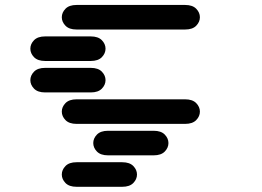

<svg xmlns="http://www.w3.org/2000/svg" viewBox="-20 -631 1040 763"><path d="M284.2 111.3Q254.9 111.3 240.2 96.2Q225.6 81.1 225.6 62.5Q225.6 43.9 240.2 28.8Q254.9 13.7 284.2 13.7H465.8Q495.1 13.7 509.8 28.8Q524.4 43.9 524.4 62.5Q524.4 81.1 509.8 96.2Q495.1 111.3 465.8 111.3ZM409.2 -13.7Q379.9 -13.7 365.2 -28.8Q350.6 -43.9 350.6 -62.5Q350.6 -81.1 365.2 -96.2Q379.9 -111.3 409.2 -111.3H590.8Q620.1 -111.3 634.8 -96.2Q649.4 -81.1 649.4 -62.5Q649.4 -43.9 634.8 -28.8Q620.1 -13.7 590.8 -13.7ZM284.2 -138.7Q254.9 -138.7 240.2 -153.8Q225.6 -168.9 225.6 -187.5Q225.6 -206.1 240.2 -221.2Q254.9 -236.3 284.2 -236.3H715.8Q745.1 -236.3 759.8 -221.2Q774.4 -206.1 774.4 -187.5Q774.4 -168.9 759.8 -153.8Q745.1 -138.7 715.8 -138.7ZM159.2 -263.7Q129.9 -263.7 115.2 -278.8Q100.6 -293.9 100.6 -312.5Q100.6 -331.1 115.2 -346.2Q129.9 -361.3 159.2 -361.3H340.8Q370.1 -361.3 384.8 -346.2Q399.4 -331.1 399.4 -312.5Q399.4 -293.9 384.8 -278.8Q370.1 -263.7 340.8 -263.7ZM159.2 -388.7Q129.9 -388.7 115.2 -403.8Q100.6 -418.9 100.6 -437.5Q100.6 -456.1 115.2 -471.2Q129.9 -486.3 159.2 -486.3H340.8Q370.1 -486.3 384.8 -471.2Q399.4 -456.1 399.4 -437.5Q399.4 -418.9 384.8 -403.8Q370.1 -388.7 340.8 -388.7ZM284.2 -513.7Q254.9 -513.7 240.2 -528.8Q225.6 -543.9 225.6 -562.5Q225.6 -581.1 240.2 -596.2Q254.9 -611.3 284.2 -611.3H715.8Q745.1 -611.3 759.8 -596.2Q774.4 -581.1 774.4 -562.5Q774.4 -543.9 759.8 -528.8Q745.1 -513.7 715.8 -513.7Z"/></svg>

Font: Sixtyfour Normal
Style: Regular
Weight: 400
Monospace: yes
Designer: Jens Kutilek
Foundry: Jens Kutilek
Version: Version 2.000